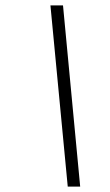

<svg xmlns="http://www.w3.org/2000/svg" viewBox="-20 -690 408 710"><path d="M276.5 0H230.5L166.5 -670H213Z"/></svg>

Font: Newsreader Text
Style: Italic
Weight: 400
Italic angle: -17°
Designer: Hugues Gentile
Foundry: Production Type
Version: Version 1.001